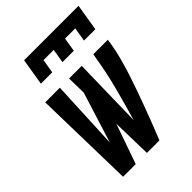

<svg xmlns="http://www.w3.org/2000/svg" viewBox="-219 -848 945 945"><g transform="rotate(-45 253.5 -375.0)"><path d="M67 0 55 -530H157L140 -165L223 -430L221 -530H309L301 -160Q326 -246 348.5 -331.5Q371 -417 385 -504L390 -530H491L487 -504Q480 -461 468.5 -418.5Q457 -376 443.5 -334Q430 -292 415 -250Q400 -208 384.5 -166.5Q369 -125 353 -83Q337 -41 320 0H233L228 -208L155 0ZM105 -610 128 -750H507L484 -610H405L417 -683H346L334 -610H255L267 -683H196L184 -610Z"/></g></svg>

Font: Iosevka Slab Oblique
Style: Bold
Weight: 700
Italic angle: -9°
Monospace: yes
Designer: Belleve Invis
Foundry: Belleve Invis
Version: Version 11.1.1; ttfautohint (v1.8.3)